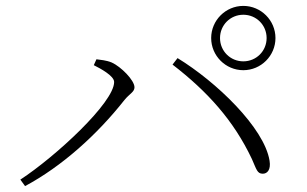

<svg xmlns="http://www.w3.org/2000/svg" viewBox="-20 -727 1040 651"><path d="M696 -598C696 -538 745 -489 805 -489C865 -489 914 -538 914 -598C914 -658 865 -707 805 -707C745 -707 696 -658 696 -598ZM726 -598C726 -642 761 -677 805 -677C849 -677 884 -642 884 -598C884 -554 849 -519 805 -519C761 -519 726 -554 726 -598ZM298 -506C320 -495 367 -470 367 -449C367 -379 167 -195 49 -118L65 -96C190 -163 309 -270 402 -388C419 -409 436 -415 436 -431C436 -455 390 -501 359 -515C340 -523 320 -524 307 -526ZM871 -138C886 -138 899 -151 894 -182C876 -294 713 -450 582 -530L565 -508C683 -417 772 -319 834 -188C850 -152 852 -138 871 -138Z"/></svg>

Font: Noto Serif CJK HK ExtraLight
Style: Regular
Weight: 200
Designer: Ryoko NISHIZUKA 西塚涼子 (kana & ideographs); Frank Grießhammer (Latin, Greek & Cyrillic); Wenlong ZHANG 张文龙 (bopomofo); San
Foundry: Adobe
Version: Version 2.001;hotconv 1.1.0;makeotfexe 2.6.0